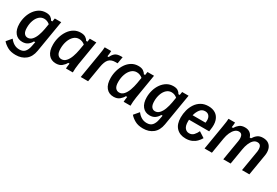

<svg xmlns="http://www.w3.org/2000/svg" viewBox="44 -1439 3678 2546"><g transform="rotate(30 1883.0 -166.0)"><path d="M195.8 179.2Q120.8 179.2 70.8 151.2Q20.8 123.3 -9.2 87.5L55.8 10.8Q82.5 47.5 119.2 69.6Q155.8 91.7 202.5 91.7Q257.5 91.7 285.4 59.6Q313.3 27.5 324.2 -27.5L338.3 -98.3H318.3Q300 -62.5 267.5 -38.8Q235 -15 185 -15Q115 -15 74.2 -65.4Q33.3 -115.8 33.3 -205.8Q33.3 -262.5 49.6 -317.1Q65.8 -371.7 96.7 -415Q127.5 -458.3 170.8 -484.2Q214.2 -510 269.2 -510Q314.2 -510 339.6 -492.9Q365 -475.8 377.5 -450H397.5L405.8 -500H504.2L423.3 -15Q406.7 82.5 346.2 130.8Q285.8 179.2 195.8 179.2ZM219.2 -98.3Q258.3 -98.3 286.2 -128.8Q314.2 -159.2 332.5 -208.3Q350.8 -257.5 360.8 -314.2L374.2 -394.2Q335 -427.5 288.3 -427.5Q245.8 -427.5 213.8 -398.8Q181.7 -370 163.8 -320.8Q145.8 -271.7 145.8 -211.7Q145.8 -151.7 166.2 -125Q186.7 -98.3 219.2 -98.3Z M713.3 10Q640.8 10 599.2 -41.7Q557.5 -93.3 557.5 -190Q557.5 -249.2 574.2 -306.2Q590.8 -363.3 622.1 -409.6Q653.3 -455.8 698.3 -482.9Q743.3 -510 800 -510Q847.5 -510 875 -492.1Q902.5 -474.2 914.2 -450H934.2L941.7 -500H1041.7L980.8 -132.5Q975 -100 972.5 -63.3Q970 -26.7 970 0H865Q865.8 -16.7 868.3 -38.3Q870.8 -60 874.2 -79.2H854.2Q836.7 -45.8 802.9 -17.9Q769.2 10 713.3 10ZM750 -75.8Q790.8 -75.8 820 -108.3Q849.2 -140.8 867.9 -192.9Q886.7 -245 896.7 -302.5L911.7 -392.5Q895 -407.5 872.1 -417.1Q849.2 -426.7 822.5 -426.7Q776.7 -426.7 742.5 -394.6Q708.3 -362.5 689.6 -309.6Q670.8 -256.7 670.8 -194.2Q670.8 -130.8 692.9 -103.3Q715 -75.8 750 -75.8Z M1091.7 0 1155 -380Q1161.7 -417.5 1165.8 -451.2Q1170 -485 1170 -500H1269.2Q1269.2 -483.3 1267.1 -460.8Q1265 -438.3 1260.8 -415H1280.8Q1295 -451.7 1325 -478.3Q1355 -505 1415.8 -505H1441.7L1424.2 -401.7H1391.7Q1327.5 -401.7 1293.3 -365.8Q1259.2 -330 1244.2 -240L1204.2 0Z M1596.7 10Q1524.2 10 1482.5 -41.7Q1440.8 -93.3 1440.8 -190Q1440.8 -249.2 1457.5 -306.2Q1474.2 -363.3 1505.4 -409.6Q1536.7 -455.8 1581.7 -482.9Q1626.7 -510 1683.3 -510Q1730.8 -510 1758.3 -492.1Q1785.8 -474.2 1797.5 -450H1817.5L1825 -500H1925L1864.2 -132.5Q1858.3 -100 1855.8 -63.3Q1853.3 -26.7 1853.3 0H1748.3Q1749.2 -16.7 1751.7 -38.3Q1754.2 -60 1757.5 -79.2H1737.5Q1720 -45.8 1686.2 -17.9Q1652.5 10 1596.7 10ZM1633.3 -75.8Q1674.2 -75.8 1703.3 -108.3Q1732.5 -140.8 1751.2 -192.9Q1770 -245 1780 -302.5L1795 -392.5Q1778.3 -407.5 1755.4 -417.1Q1732.5 -426.7 1705.8 -426.7Q1660 -426.7 1625.8 -394.6Q1591.7 -362.5 1572.9 -309.6Q1554.2 -256.7 1554.2 -194.2Q1554.2 -130.8 1576.2 -103.3Q1598.3 -75.8 1633.3 -75.8Z M2145.8 179.2Q2070.8 179.2 2020.8 151.2Q1970.8 123.3 1940.8 87.5L2005.8 10.8Q2032.5 47.5 2069.2 69.6Q2105.8 91.7 2152.5 91.7Q2207.5 91.7 2235.4 59.6Q2263.3 27.5 2274.2 -27.5L2288.3 -98.3H2268.3Q2250 -62.5 2217.5 -38.8Q2185 -15 2135 -15Q2065 -15 2024.2 -65.4Q1983.3 -115.8 1983.3 -205.8Q1983.3 -262.5 1999.6 -317.1Q2015.8 -371.7 2046.7 -415Q2077.5 -458.3 2120.8 -484.2Q2164.2 -510 2219.2 -510Q2264.2 -510 2289.6 -492.9Q2315 -475.8 2327.5 -450H2347.5L2355.8 -500H2454.2L2373.3 -15Q2356.7 82.5 2296.2 130.8Q2235.8 179.2 2145.8 179.2ZM2169.2 -98.3Q2208.3 -98.3 2236.2 -128.8Q2264.2 -159.2 2282.5 -208.3Q2300.8 -257.5 2310.8 -314.2L2324.2 -394.2Q2285 -427.5 2238.3 -427.5Q2195.8 -427.5 2163.8 -398.8Q2131.7 -370 2113.8 -320.8Q2095.8 -271.7 2095.8 -211.7Q2095.8 -151.7 2116.2 -125Q2136.7 -98.3 2169.2 -98.3Z M2701.7 11.7Q2612.5 11.7 2560 -42.5Q2507.5 -96.7 2507.5 -199.2Q2507.5 -255.8 2522.1 -311.7Q2536.7 -367.5 2567.1 -412.9Q2597.5 -458.3 2644.2 -485.4Q2690.8 -512.5 2755.8 -512.5Q2818.3 -512.5 2862.9 -484.2Q2907.5 -455.8 2926.3 -398.8Q2945 -341.7 2930.8 -255.8L2926.7 -227.5H2618.3Q2617.5 -212.5 2617.5 -198.3Q2617.5 -134.2 2642.5 -102.9Q2667.5 -71.7 2707.5 -71.7Q2750 -71.7 2777.1 -101.7Q2804.2 -131.7 2820 -168.3L2907.5 -111.7Q2889.2 -79.2 2861.2 -50.8Q2833.3 -22.5 2793.8 -5.4Q2754.2 11.7 2701.7 11.7ZM2749.2 -432.5Q2700.8 -432.5 2671.7 -393.3Q2642.5 -354.2 2630 -302.5H2827.5Q2837.5 -364.2 2815.8 -398.3Q2794.2 -432.5 2749.2 -432.5Z M2987.5 0 3050.8 -380Q3057.5 -417.5 3061.7 -451.2Q3065.8 -485 3065.8 -500H3165.8Q3165.8 -483.3 3163.8 -464.6Q3161.7 -445.8 3158.3 -425H3178.3Q3200.8 -462.5 3232.1 -486.7Q3263.3 -510.8 3314.2 -510.8Q3362.5 -510.8 3392.5 -487.5Q3422.5 -464.2 3433.3 -425H3453.3Q3475.8 -462.5 3507.5 -486.7Q3539.2 -510.8 3590.8 -510.8Q3645.8 -510.8 3678.8 -485.8Q3711.7 -460.8 3723.8 -418.3Q3735.8 -375.8 3727.5 -323.3L3673.3 0H3560.8L3612.5 -307.5Q3620.8 -359.2 3607.9 -391.2Q3595 -423.3 3555 -423.3Q3520.8 -423.3 3495.4 -398.8Q3470 -374.2 3452.5 -332.5Q3435 -290.8 3426.7 -240L3386.7 0H3274.2L3325.8 -307.5Q3334.2 -359.2 3322.1 -391.2Q3310 -423.3 3271.7 -423.3Q3239.2 -423.3 3212.5 -398.8Q3185.8 -374.2 3167.1 -332.5Q3148.3 -290.8 3140 -240L3100 0Z"/></g></svg>

Font: Familjen Grotesk Medium
Style: Italic
Weight: 500
Italic angle: -9.46201°
Designer: Anders Wikstroem, Jonas Baeckman, Matilda Gysing, Kristian Moeller
Foundry: Familjen STHLM AB
Version: Version 2.002; ttfautohint (v1.8.4.7-5d5b)